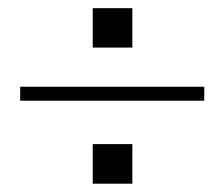

<svg xmlns="http://www.w3.org/2000/svg" viewBox="-20 -560 548 469"><path d="M206.5 -443.8V-540H303.2V-443.8ZM479 -348.1V-314H29.3V-348.1ZM206.5 -111.3V-208H303.2V-111.3Z"/></svg>

Font: Happy Times at the IKOB Italic
Style: Regular
Weight: 400
Designer: Lucas Le Bihan
Foundry: Lucas Le Bihan
Version: Version 1.000;PS 1.0;hotconv 1.0.88;makeotf.lib2.5.647800